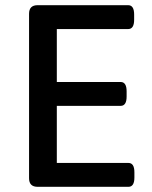

<svg xmlns="http://www.w3.org/2000/svg" viewBox="-20 -720 586 740"><path d="M125 0Q92 0 92 -33V-667Q92 -700 125 -700H474Q497 -700 497 -664V-644Q497 -608 474 -608H199V-404H445Q468 -404 468 -368V-348Q468 -312 445 -312H199V-92H475Q498 -92 498 -56V-36Q498 0 475 0Z"/></svg>

Font: Asap Medium
Style: Regular
Weight: 500
Designer: Pablo Cosgaya
Foundry: Omnibus-Type
Version: Version 3.001; ttfautohint (v1.8.3)